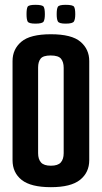

<svg xmlns="http://www.w3.org/2000/svg" viewBox="-20 -770 422 796"><path d="M191 6Q108 6 70 -24Q32 -54 32 -106V-517Q32 -566 68.5 -597Q105 -628 191 -628Q277 -628 313.5 -597Q350 -566 350 -517V-106Q350 -55 312 -24.5Q274 6 191 6ZM191 -83Q220 -83 232 -96.5Q244 -110 244 -135V-489Q244 -513 233 -526.5Q222 -540 190 -540Q159 -540 148.5 -527Q138 -514 138 -490V-135Q138 -110 150 -96.5Q162 -83 191 -83ZM252 -672Q225 -672 220 -681Q215 -690 215 -711Q215 -734 220 -742Q225 -750 252 -750Q282 -750 287 -742Q292 -734 292 -711Q292 -690 286.5 -681Q281 -672 252 -672ZM127 -672Q99 -672 94.5 -681Q90 -690 90 -711Q90 -734 94.5 -742Q99 -750 127 -750Q156 -750 161 -742Q166 -734 166 -711Q166 -690 161 -681Q156 -672 127 -672Z"/></svg>

Font: Smooch Sans
Style: Bold
Weight: 700
Designer: Robert E. Leuschke
Foundry: Robert E. Leuschke
Version: Version 1.010